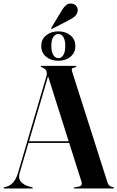

<svg xmlns="http://www.w3.org/2000/svg" viewBox="-26 -1076 670 1096"><path d="M161.5 -3Q161.5 0 157.5 0H-2Q-5.5 0 -5.5 -3Q-5.5 -6 -1.5 -7L17.5 -12.5Q33.5 -18 49.8 -35.5Q66 -53 77 -89.5L238.5 -639.5Q249.5 -676 218 -689.5Q212 -693 209.2 -694Q206.5 -695 206.5 -697Q206.5 -700 211.5 -700H406Q410 -700 410 -697Q410 -694 399.5 -690Q387 -688 384.5 -683.2Q382 -678.5 386.5 -665L588 -33Q595 -11 619 -8Q624.5 -6 624.5 -3Q624.5 0 620 0H399.5Q395 0 395 -3Q395 -5 401 -7L425 -11Q446.5 -16 439 -39.5L369 -260H136.5L86 -88Q77 -57.5 93.5 -38.8Q110 -20 140.5 -11L156.5 -7Q161.5 -6 161.5 -3ZM139.5 -269.5H366L248.5 -640.5ZM324.5 -1012.5Q338 -1036 352 -1047Q366 -1058 384 -1055.5Q403.5 -1052.5 411.2 -1039.5Q419 -1026.5 417.5 -1014.5Q414.5 -995 401.2 -983Q388 -971 369.5 -962L272 -911.5Q268 -909.5 266.5 -911.5Q264.5 -913.5 267 -917.5ZM306.5 -729Q266 -729 237.8 -751.5Q209.5 -774 209.5 -813.5Q209.5 -852 237.8 -874.5Q266 -897 306.5 -897Q348.5 -897 376.2 -874Q404 -851 404 -813.5Q404 -775 376.2 -752Q348.5 -729 306.5 -729ZM307.5 -882Q290 -882 278.5 -865.2Q267 -848.5 267 -813.5Q267 -779 278.5 -761.5Q290 -744 307.5 -744Q324.5 -744 335.5 -761.8Q346.5 -779.5 346.5 -813.5Q346.5 -848 335.5 -865Q324.5 -882 307.5 -882Z"/></svg>

Font: Fraunces 144pt SemiBold
Style: Regular
Weight: 600
Version: Version 1.000;[0bf87f6ff]